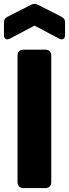

<svg xmlns="http://www.w3.org/2000/svg" viewBox="-27 -954 350 974"><path d="M62 -672V-30C62 -11 73 0 92 0H203C222 0 233 -11 233 -30V-672C233 -691 222 -702 203 -702H92C73 -702 62 -691 62 -672ZM303 -776V-840C303 -854 298 -862 285 -869L165 -930C153 -936 143 -936 131 -930L11 -869C-2 -862 -7 -854 -7 -840V-776C-7 -757 6 -749 23 -758L148 -824L273 -758C290 -749 303 -757 303 -776Z"/></svg>

Font: Arvore Sans
Style: Bold
Weight: 700
Designer: Jonny Pinhorn (Latin) Dan Schunck (customization for Arvore)
Version: Version 1.000;Glyphs 3.3 (3305)